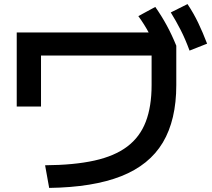

<svg xmlns="http://www.w3.org/2000/svg" viewBox="-20 -875 1040 941"><path d="M201 -65Q343 -66 442.5 -88Q542 -110 604 -157Q666 -204 694.5 -278.5Q723 -353 723 -458V-603H181V-353H62V-716H814L844 -651V-458Q844 -287 778 -176.5Q712 -66 574 -11.5Q436 43 221 46ZM758 -612Q734 -668 711 -711.5Q688 -755 658 -796L741 -841Q772 -797 797 -751Q822 -705 844 -651ZM909 -627Q888 -684 865.5 -728Q843 -772 817 -814L899 -855Q929 -810 951.5 -763Q974 -716 995 -661Z"/></svg>

Font: M PLUS 2 SemiBold
Style: Regular
Weight: 600
Designer: Coji Morishita
Foundry: UNDERFOREST DESIGN
Version: Version 1.001